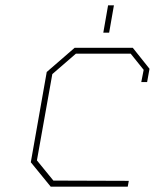

<svg xmlns="http://www.w3.org/2000/svg" viewBox="-20 -703 583 723"><path d="M369 -580 387 -683H409L391 -580ZM171 0 96 -92 156 -432 261 -523H480L543 -444L534 -394H512L521 -440L472 -501H266L177 -424L119 -99L181 -23L465 -22L461 0Z"/></svg>

Font: Tomorrow Thin
Style: Italic
Weight: 250
Italic angle: -10°
Designer: Tony de Marco, Monica Rizzolli
Foundry: Just in Type
Version: Version 2.002